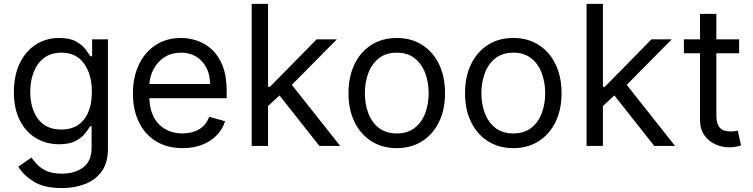

<svg xmlns="http://www.w3.org/2000/svg" viewBox="-20 -747 3854 983"><path d="M296.9 215.9Q205.6 215.9 152.5 182.7Q99.4 149.5 73.9 106.5L140.6 59.7Q152 74.6 169.4 93.9Q186.8 113.3 217.2 127.7Q247.5 142 296.9 142Q362.9 142 405.9 110.1Q448.9 78.1 448.9 9.9V-100.9H441.8Q432.5 -85.9 415.7 -64.1Q398.8 -42.3 367.4 -25.4Q335.9 -8.5 282.7 -8.5Q216.6 -8.5 164.2 -39.8Q111.9 -71 81.5 -130.7Q51.1 -190.3 51.1 -275.6Q51.1 -359.4 80.6 -421.7Q110.1 -484 162.6 -518.3Q215.2 -552.6 284.1 -552.6Q337.4 -552.6 368.8 -535Q400.2 -517.4 417.1 -495.2Q433.9 -473 443.2 -458.8H451.7V-545.5H532.7V15.6Q532.7 85.9 500.9 130.1Q469.1 174.4 415.7 195.1Q362.2 215.9 296.9 215.9ZM294 -83.8Q369.7 -83.8 410 -135.1Q450.3 -186.4 450.3 -277Q450.3 -365.4 410.5 -421.3Q370.7 -477.3 294 -477.3Q240.8 -477.3 205.4 -450.3Q170.1 -423.3 152.5 -377.8Q134.9 -332.4 134.9 -277Q134.9 -191.8 175.1 -137.8Q215.2 -83.8 294 -83.8Z M914.8 11.4Q835.9 11.4 778.9 -23.6Q721.9 -58.6 691.2 -121.6Q660.5 -184.7 660.5 -268.5Q660.5 -352.3 691.2 -416.4Q721.9 -480.5 777.2 -516.5Q832.4 -552.6 906.2 -552.6Q948.9 -552.6 990.4 -538.4Q1032 -524.1 1066.1 -492.4Q1100.1 -460.6 1120.4 -408.4Q1140.6 -356.2 1140.6 -279.8V-244.3H744.7Q747.5 -157 794.2 -110.4Q840.9 -63.9 914.8 -63.9Q964.1 -63.9 999.6 -85.2Q1035.2 -106.5 1051.1 -149.1L1132.1 -126.4Q1112.9 -64.6 1055.4 -26.6Q997.9 11.4 914.8 11.4ZM1055.4 -316.8Q1055.4 -386 1014.9 -431.6Q974.4 -477.3 906.2 -477.3Q858.3 -477.3 823.2 -454.9Q788 -432.5 767.8 -395.8Q747.5 -359 744.7 -316.8Z M1721.6 0H1615.1L1410.9 -258.5L1352.3 -204.2V0H1268.5V-727.3H1352.3V-302.6H1362.2L1600.9 -545.5H1704.5L1474.1 -312.5Z M2011.4 11.4Q1937.5 11.4 1881.9 -23.8Q1826.3 -58.9 1795.3 -122.2Q1764.2 -185.4 1764.2 -269.9Q1764.2 -355.1 1795.3 -418.7Q1826.3 -482.2 1881.9 -517.4Q1937.5 -552.6 2011.4 -552.6Q2085.2 -552.6 2140.8 -517.4Q2196.4 -482.2 2227.5 -418.7Q2258.5 -355.1 2258.5 -269.9Q2258.5 -185.4 2227.5 -122.2Q2196.4 -58.9 2140.8 -23.8Q2085.2 11.4 2011.4 11.4ZM2011.4 -63.9Q2067.5 -63.9 2103.7 -92.7Q2139.9 -121.4 2157.3 -168.3Q2174.7 -215.2 2174.7 -269.9Q2174.7 -324.6 2157.3 -371.8Q2139.9 -419 2103.7 -448.2Q2067.5 -477.3 2011.4 -477.3Q1955.3 -477.3 1919 -448.2Q1882.8 -419 1865.4 -371.8Q1848 -324.6 1848 -269.9Q1848 -215.2 1865.4 -168.3Q1882.8 -121.4 1919 -92.7Q1955.3 -63.9 2011.4 -63.9Z M2608 11.4Q2534.1 11.4 2478.5 -23.8Q2422.9 -58.9 2391.9 -122.2Q2360.8 -185.4 2360.8 -269.9Q2360.8 -355.1 2391.9 -418.7Q2422.9 -482.2 2478.5 -517.4Q2534.1 -552.6 2608 -552.6Q2681.8 -552.6 2737.4 -517.4Q2793 -482.2 2824 -418.7Q2855.1 -355.1 2855.1 -269.9Q2855.1 -185.4 2824 -122.2Q2793 -58.9 2737.4 -23.8Q2681.8 11.4 2608 11.4ZM2608 -63.9Q2664.1 -63.9 2700.3 -92.7Q2736.5 -121.4 2753.9 -168.3Q2771.3 -215.2 2771.3 -269.9Q2771.3 -324.6 2753.9 -371.8Q2736.5 -419 2700.3 -448.2Q2664.1 -477.3 2608 -477.3Q2551.8 -477.3 2515.6 -448.2Q2479.4 -419 2462 -371.8Q2444.6 -324.6 2444.6 -269.9Q2444.6 -215.2 2462 -168.3Q2479.4 -121.4 2515.6 -92.7Q2551.8 -63.9 2608 -63.9Z M3436.1 0H3329.5L3125.4 -258.5L3066.8 -204.2V0H2983V-727.3H3066.8V-302.6H3076.7L3315.3 -545.5H3419L3188.6 -312.5Z M3711.6 7.1Q3676.1 7.1 3642.2 -8.2Q3608.3 -23.4 3586.1 -54.7Q3563.9 -85.9 3563.9 -133.5V-474.4H3481.5V-545.5H3563.9V-676.1H3647.7V-545.5H3764.2V-474.4H3647.7V-156.2Q3647.7 -120.7 3658.2 -103.2Q3668.7 -85.6 3685.2 -79.7Q3701.7 -73.9 3720.2 -73.9Q3734 -73.9 3742.9 -75.5Q3751.8 -77.1 3757.1 -78.1L3774.1 -2.8Q3765.6 0.4 3750.4 3.7Q3735.1 7.1 3711.6 7.1Z"/></svg>

Font: Linik Sans
Style: Regular
Weight: 400
Designer: Rasmus Andersson (font), Marc Monis (original base), Kil Hyung-jin (Pretendard portions), Cristiano Sobral (main changes
Foundry: rsms
Version: Version 3.018;May 31, 2022;FontCreator 14.0.0.2814 64-bit; t